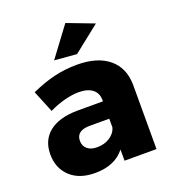

<svg xmlns="http://www.w3.org/2000/svg" viewBox="-141 -875 882 988"><g transform="rotate(-20 300.5 -381.0)"><path d="M549 -352V0H374V-61Q320 8 211 8Q125 8 75.5 -38.5Q26 -85 26 -161Q26 -238 79.5 -281Q133 -324 233 -325H374V-331Q374 -370 347.5 -391Q321 -412 271 -412Q237 -412 194.5 -401Q152 -390 109 -369L60 -489Q126 -519 186.5 -533.5Q247 -548 312 -548Q424 -548 486 -496.5Q548 -445 549 -352ZM374 -183V-230H268Q193 -230 193 -174Q193 -146 212.5 -129.5Q232 -113 266 -113Q306 -113 336 -132.5Q366 -152 374 -183ZM330 -770 477 -714 332 -599 210 -609Z"/></g></svg>

Font: Montserrat arm2
Style: Bold
Weight: 700
Designer: Julieta Ulanovsky
Foundry: Julieta Ulanovsky
Version: Version 6.000